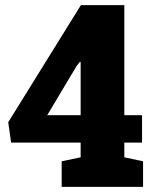

<svg xmlns="http://www.w3.org/2000/svg" viewBox="-20 -731 597 751"><path d="M221.2 0V-100.1L295.4 -115.7V-173.3H23.4L12.2 -252.9L296.4 -710.9H466.3V-280.3H535.6V-173.3H466.3V-115.7L539.6 -100.1V0ZM164.6 -280.3H295.4V-488.3L292.5 -489.3L279.3 -472.2Z"/></svg>

Font: Roboto Slab Black
Style: Regular
Weight: 900
Designer: Google
Version: Version 2.000; ttfautohint (v1.8.1.43-b0c9)